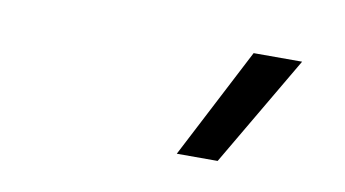

<svg xmlns="http://www.w3.org/2000/svg" viewBox="-35 -872 557 310"><g transform="rotate(10 243.0 -717.0)"><path d="M266.5 -626.5 360.5 -808H440L333.5 -626.5Z"/></g></svg>

Font: Encode Sans Semi Condensed
Style: Regular
Weight: 400
Width: 4
Designer: Multiple Designers
Foundry: Impallari Type
Version: Version 3.000; ttfautohint (v1.8.3) -l 8 -r 50 -G 200 -x 14 